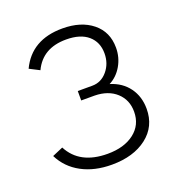

<svg xmlns="http://www.w3.org/2000/svg" viewBox="-103 -614 657 707"><g transform="rotate(-20 225.0 -261.0)"><path d="M218 6Q150 6 100 -21Q50 -48 25 -98L67 -116Q108 -37 217 -37Q282 -37 321.5 -67.5Q361 -98 361 -150Q361 -196 329.5 -225Q298 -254 245 -255H192V-292H249Q284 -292 308 -320.5Q332 -349 332 -389Q332 -433 302 -459Q272 -485 216 -485Q124 -485 89 -411L50 -431Q96 -528 217 -528Q290 -528 334.5 -492Q379 -456 379 -394Q379 -356 360.5 -324Q342 -292 311 -276Q357 -262 382.5 -227Q408 -192 408 -144Q408 -75 355.5 -34.5Q303 6 218 6Z"/></g></svg>

Font: Raleway-v4020 Light
Style: Regular
Weight: 300
Designer: Matt McInerney, Pablo Impallari, Rodrigo Fuenzalida
Foundry: Matt McInerney, Pablo Impallari, Rodrigo Fuenzalida
Version: Version 4.020;PS 004.020;hotconv 1.0.88;makeotf.lib2.5.64775